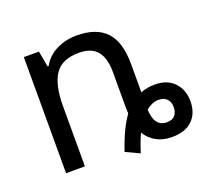

<svg xmlns="http://www.w3.org/2000/svg" viewBox="-103 -674 908 833"><g transform="rotate(-20 351.0 -258.0)"><path d="M349 0Q382 -98 421 -151Q420 -169 420 -205V-343Q420 -408 393 -440Q366 -472 310 -472Q231 -472 198.5 -424Q166 -376 166 -278V0H79V-536H149L162 -463H167Q190 -504 232.5 -525Q275 -546 325 -546Q416 -546 461 -498.5Q506 -451 506 -349V-218Q536 -230 571 -230Q629 -230 661 -196Q693 -162 693 -110Q693 -54 660 -22Q627 10 566 10Q524 10 493.5 -7Q463 -24 445 -54Q431 -27 413 30ZM616 -110Q616 -135 602 -148.5Q588 -162 564 -162Q535 -162 506 -138Q509 -58 566 -58Q592 -58 604 -72.5Q616 -87 616 -110Z"/></g></svg>

Font: Noto Sans Display
Style: Regular
Weight: 400
Designer: Monotype Design team
Foundry: Monotype Imaging Inc.
Version: Version 1.000